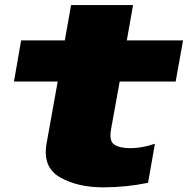

<svg xmlns="http://www.w3.org/2000/svg" viewBox="-20 -754 766 782"><path d="M400 9Q494.5 9 583 -9.5L611 -168.5Q558 -150.5 511 -150.5Q468 -150.5 446 -164.8Q424 -179 432 -226L467.5 -422H695.5L725.5 -589.5H496.5L522 -733.5H269.5L244 -589.5H66L37 -422H215L169.5 -168.5Q153 -72.5 224.5 -31.8Q296 9 400 9Z"/></svg>

Font: Anybody Expanded Black
Style: Italic
Weight: 900
Width: 7
Italic angle: -10°
Version: Version 1.113;gftools[0.9.25]